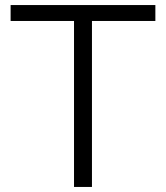

<svg xmlns="http://www.w3.org/2000/svg" viewBox="-20 -740 657 760"><path d="M273 -657H22V-720H595V-657H344V0H273Z"/></svg>

Font: Aspekta 300
Style: Regular
Weight: 300
Designer: Ivo Dolenc
Version: Version 2.000